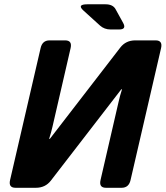

<svg xmlns="http://www.w3.org/2000/svg" viewBox="-20 -892 787 912"><path d="M376.5 -841.8Q343.8 -871.6 395 -871.6H481Q516.1 -871.6 528.8 -848.6L564.9 -783.2Q582 -752 545.9 -752H505.4Q475.6 -752 455.1 -770.5ZM53.7 0Q19.5 0 27.8 -36.6L172.9 -663.6Q181.2 -700.2 215.3 -700.2H289.6Q323.7 -700.2 315.4 -663.6L229.5 -291Q223.1 -262.7 213.4 -232.4H216.8L551.3 -666Q577.6 -700.2 622.6 -700.2H719.2Q753.4 -700.2 745.1 -663.6L600.1 -36.6Q591.8 0 557.6 0H483.4Q449.2 0 457.5 -36.6L543.5 -409.2Q549.8 -437.5 559.6 -467.8H556.2L221.7 -34.2Q195.3 0 150.4 0Z"/></svg>

Font: Istok
Style: Bold Italic
Weight: 700
Italic angle: -13°
Designer: Andrey V. Panov
Foundry: Andrey V. Panov
Version: Version 1.0.3